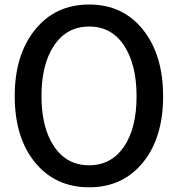

<svg xmlns="http://www.w3.org/2000/svg" viewBox="-20 -796 772 834"><path d="M43.9 -378.9Q43.9 -557.6 132.3 -667Q220.7 -776.4 367.2 -776.4Q513.7 -776.4 601.1 -667Q688.5 -557.6 688.5 -377.9Q688.5 -197.3 600.6 -89.8Q512.7 17.6 367.2 17.6Q220.7 17.6 132.3 -90.3Q43.9 -198.2 43.9 -378.9ZM160.2 -378.9Q160.2 -240.2 215.3 -159.2Q270.5 -78.1 367.2 -78.1Q462.9 -78.1 518.1 -158.2Q573.2 -238.3 573.2 -377.9Q573.2 -515.6 519 -598.1Q464.8 -680.7 367.2 -680.7Q270.5 -680.7 215.3 -599.1Q160.2 -517.6 160.2 -378.9Z"/></svg>

Font: Gothic A1 SemiBold
Style: Regular
Weight: 600
Version: Version 2.50